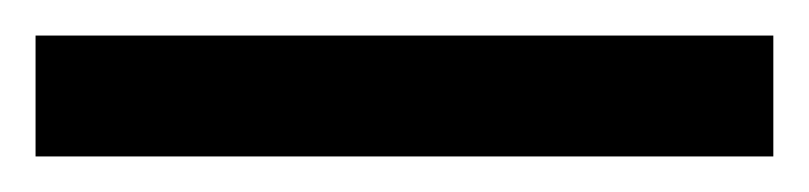

<svg xmlns="http://www.w3.org/2000/svg" viewBox="-22 70 455 108"><path d="M-2 90H413V158H-2Z"/></svg>

Font: lbangla15
Style: Book
Weight: 400
Designer: Jelle Bosma - Monotype Design Team
Foundry: Monotype Imaging Inc.
Version: Version 2.003